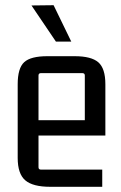

<svg xmlns="http://www.w3.org/2000/svg" viewBox="-20 -713 466 738"><path d="M101 -692 186 -693 254 -553H195ZM373 5H173Q106 5 77 -20Q48 -45 48 -106V-389Q48 -451 73 -474Q98 -497 162 -497H267Q331 -497 358 -473.5Q385 -450 385 -389V-192H128V-70Q128 -61 138 -61H373ZM138 -432Q128 -432 128 -423V-251H306V-423Q306 -432 296 -432Z"/></svg>

Font: Gemunu Libre
Style: Regular
Weight: 400
Designer: Puspanada Ekanayake, Sola Matas, Pathum Egodawatta, Kosala Senevirathne
Foundry: mooniak
Version: Version 1.100